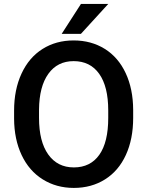

<svg xmlns="http://www.w3.org/2000/svg" viewBox="-20 -921 730 951"><path d="M639.6 -336.9Q639.6 -232.4 603.5 -153.6Q567.4 -74.7 500.2 -32.5Q433.1 9.8 345.7 9.8Q259.3 9.8 191.7 -32.5Q124 -74.7 87.2 -152.8Q50.3 -231 49.8 -333V-373Q49.8 -477.1 86.7 -556.6Q123.5 -636.2 190.7 -678.5Q257.8 -720.7 344.7 -720.7Q431.6 -720.7 498.8 -679Q565.9 -637.2 602.5 -558.8Q639.2 -480.5 639.6 -376.5ZM516.1 -374Q516.1 -492.2 471.4 -555.2Q426.8 -618.2 344.7 -618.2Q264.6 -618.2 219.5 -555.4Q174.3 -492.7 173.3 -377.9V-336.9Q173.3 -219.7 219 -155.8Q264.6 -91.8 345.7 -91.8Q427.7 -91.8 471.9 -154.3Q516.1 -216.8 516.1 -336.9ZM380.9 -901.4H516.1L380.9 -753.4H285.6Z"/></svg>

Font: TypoPRO Roboto
Style: Regular
Weight: 500
Designer: Google
Version: Version 2.136; 2016